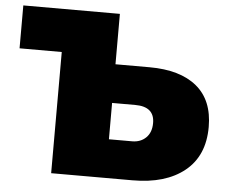

<svg xmlns="http://www.w3.org/2000/svg" viewBox="-51 -758 966 816"><g transform="rotate(5 432.5 -350.0)"><path d="M846 -254Q846 -131 765 -65.5Q684 0 543 0H196V-517H16V-700H428V-485H573Q704 -485 775 -426.5Q846 -368 846 -254ZM609 -250Q609 -320 527 -320H428V-165H527Q563 -165 586 -187.5Q609 -210 609 -250Z"/></g></svg>

Font: CMG Sans Black
Style: Regular
Weight: 900
Designer: Julieta Ulanovsky
Foundry: Julieta Ulanovsky
Version: Version 7.200